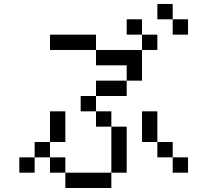

<svg xmlns="http://www.w3.org/2000/svg" viewBox="-20 -943 1040 963"><path d="M230.8 -769.2H461.5V-692.3H230.8ZM230.8 -384.6H307.7V-230.8H230.8ZM692.3 -384.6H769.2V-230.8H692.3ZM615.4 -538.5V-615.4H461.5V-692.3H692.3V-538.5ZM615.4 -538.5V-461.5H461.5V-538.5ZM461.5 -461.5V-384.6H384.6V-461.5ZM461.5 -384.6H538.5V-307.7H461.5ZM538.5 -307.7H615.4V-76.9H538.5ZM538.5 -76.9V0H307.7V-76.9ZM230.8 -230.8V-153.8H153.8V-230.8ZM153.8 -153.8V-76.9H76.9V-153.8ZM846.2 -153.8H923.1V-76.9H846.2ZM846.2 -153.8H769.2V-230.8H846.2ZM307.7 -76.9H230.8V-153.8H307.7ZM846.2 -846.2H923.1V-769.2H846.2ZM769.2 -923.1H846.2V-846.2H769.2ZM692.3 -769.2H769.2V-692.3H692.3ZM615.4 -846.2H692.3V-769.2H615.4Z"/></svg>

Font: Mintsoda - Lime Green 13x16
Style: Regular
Weight: 400
Designer: Mintsoda-15
Version: Version 1.0